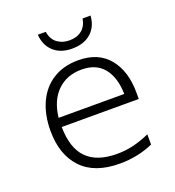

<svg xmlns="http://www.w3.org/2000/svg" viewBox="-134 -835 868 951"><g transform="rotate(-20 300.0 -359.5)"><path d="M68 -260Q68 -343 97 -407Q126 -471 182 -506.5Q238 -542 316 -542Q421 -542 477 -474Q533 -406 533 -292V-259H127Q128 -148 181 -94Q234 -40 340 -40Q385 -40 426.5 -50Q468 -60 513 -80V-26Q431 10 337 10Q204 10 136 -62Q68 -134 68 -260ZM474 -307Q472 -395 432 -444Q392 -493 316 -493Q238 -493 188 -444.5Q138 -396 128 -307ZM172 -729H214Q220 -689 246.5 -669Q273 -649 311 -649Q350 -649 375.5 -669Q401 -689 408 -729H450Q446 -672 409 -639Q372 -606 309 -606Q249 -606 212.5 -639Q176 -672 172 -729Z"/></g></svg>

Font: Noto Sans Mono UI Light
Style: Regular
Weight: 300
Monospace: yes
Designer: Monotype Design team
Foundry: Monotype Imaging Inc.
Version: Version 1.000